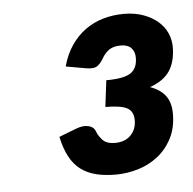

<svg xmlns="http://www.w3.org/2000/svg" viewBox="-37 -814 432 430"><g transform="rotate(-5 179.5 -598.5)"><path d="M255.9 -776.9Q280.8 -776.9 300 -769.8Q319.3 -762.7 332.5 -751.2Q345.7 -739.7 352.3 -724.9Q358.9 -710 358.9 -693.8Q358.9 -661.6 345.5 -640.6Q332 -619.6 300.3 -608.4Q323.7 -600.1 335 -584.7Q346.2 -569.3 346.2 -544.9Q346.2 -512.7 333.7 -489Q321.3 -465.3 301.5 -450Q281.7 -434.6 256.8 -427.2Q231.9 -419.9 207.5 -419.9Q182.1 -419.9 162.6 -424.8Q143.1 -429.7 128.4 -440.7Q113.8 -451.7 104 -470Q94.2 -488.3 88.4 -515.1L127.9 -530.3Q143.1 -536.1 155 -533.4Q167 -530.8 170.9 -520.5Q174.8 -509.8 183.8 -500.2Q192.9 -490.7 211.4 -490.7Q233.9 -490.7 246.8 -503.9Q259.8 -517.1 259.8 -537.6Q259.8 -557.6 245.6 -565.2Q231.4 -572.8 196.8 -572.8L204.1 -632.3Q243.7 -632.3 259 -642.6Q274.4 -652.8 274.4 -676.8Q274.4 -690.4 266.6 -698.7Q258.8 -707 243.2 -707Q226.6 -707 216.8 -700.2Q207 -693.4 200.2 -681.2Q192.4 -668 184.3 -664.1Q176.3 -660.2 160.2 -663.1L116.2 -670.9Q123.5 -697.8 137.2 -717.8Q150.9 -737.8 169.2 -751Q187.5 -764.2 209.5 -770.5Q231.4 -776.9 255.9 -776.9Z"/></g></svg>

Font: Carlito
Style: Bold Italic
Weight: 700
Italic angle: -7°
Designer: Lukasz Dziedzic
Foundry: tyPoland Lukasz Dziedzic
Version: Version 1.104